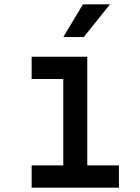

<svg xmlns="http://www.w3.org/2000/svg" viewBox="-20 -860 640 880"><path d="M125 -600H380V-102H525V0H125V-102H270V-498H125ZM270 -690 360 -840H484L364 -690Z"/></svg>

Font: Martian Mono Condensed
Style: Regular
Weight: 400
Width: 3
Designer: Roman Shamin
Foundry: Evil Martians
Version: Version 1.000